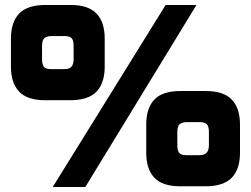

<svg xmlns="http://www.w3.org/2000/svg" viewBox="-20 -752 1008 772"><path d="M24 -484V-597Q24 -663 57 -697.5Q90 -732 163 -732H264Q335 -732 368 -697.5Q401 -663 401 -597V-484Q401 -418 368 -383.5Q335 -349 262 -349H161Q90 -349 57 -383.5Q24 -418 24 -484ZM646 -732H770L323 0H192ZM237 -474Q260 -474 268 -484.5Q276 -495 276 -514V-567Q276 -591 267.5 -599Q259 -607 239 -607H188Q169 -607 159 -599Q149 -591 149 -567V-514Q149 -494 156 -484Q163 -474 186 -474ZM568 -138V-251Q568 -317 600.5 -351.5Q633 -386 706 -386H808Q879 -386 912 -351.5Q945 -317 945 -251V-138Q945 -72 912 -37.5Q879 -3 806 -3H704Q633 -3 600.5 -37.5Q568 -72 568 -138ZM780 -128Q803 -128 811.5 -138.5Q820 -149 820 -168V-221Q820 -245 811 -253Q802 -261 782 -261H732Q713 -261 703 -253Q693 -245 693 -221V-168Q693 -148 700 -138Q707 -128 730 -128Z"/></svg>

Font: Exo Black
Style: Regular
Weight: 900
Designer: Natanael Gama
Foundry: Natanael Gama
Version: Version 1.500; ttfautohint (v1.6)